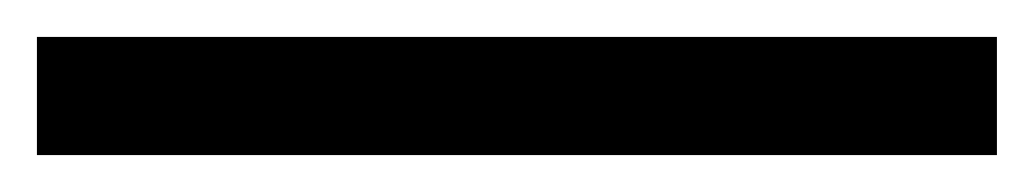

<svg xmlns="http://www.w3.org/2000/svg" viewBox="-20 84 560 104"><path d="M0 104H520V168H0Z"/></svg>

Font: Old Standard TT
Style: Bold
Weight: 700
Designer: Alexey Kryukov <alexios@thessalonica.org.ru>
Version: Version 2.2